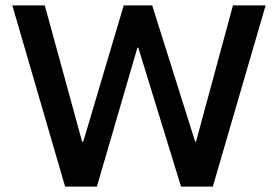

<svg xmlns="http://www.w3.org/2000/svg" viewBox="-20 -695 1035 715"><path d="M222.5 0 25.8 -675H146.7L285.8 -167.5H290L440.8 -675H546.7L706.7 -167.5H710L847.5 -675H969.2L772.5 0H654.2L495 -517.5H491.7L340.8 0Z"/></svg>

Font: Funnel Display Light Medium
Style: Regular
Weight: 500
Version: Version 1.000